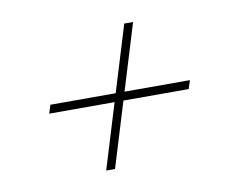

<svg xmlns="http://www.w3.org/2000/svg" viewBox="-51 -469 610 492"><g transform="rotate(-10 254.0 -222.5)"><path d="M188.5 -40.5 299.5 -403.5H322.5L211.5 -40.5ZM77 -231.5H440L433 -209.5H70Z"/></g></svg>

Font: Newsreader 24pt ExtraLight
Style: Italic
Weight: 250
Italic angle: -17°
Designer: Hugues Gentile
Foundry: Production Type
Version: Version 1.003